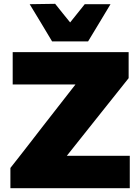

<svg xmlns="http://www.w3.org/2000/svg" viewBox="-20 -986 736 1006"><path d="M34.5 0V-106Q58 -135.5 87 -172.8Q116 -210 145.5 -248Q175 -286 200 -318.5L375.5 -543.5H46.5V-713H654V-576.5Q616.5 -529.5 580.8 -484.5Q545 -439.5 509 -394.5L330 -169.5H660V0ZM253 -769Q223.5 -818.5 194 -867.5Q164.5 -916.5 135.5 -964L269 -966Q288.5 -941.5 308 -917.2Q327.5 -893 347.5 -868.5Q367 -892.5 386 -916.5Q405 -940.5 424 -964H559Q530 -916 500.8 -867.2Q471.5 -818.5 441.5 -769Z"/></svg>

Font: Commissioner ExtraBold
Style: Regular
Weight: 800
Designer: Kostas Bartsokas
Foundry: Kostas Bartsokas
Version: Version 1.000; ttfautohint (v1.8.3)